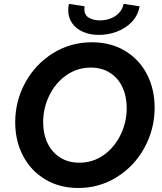

<svg xmlns="http://www.w3.org/2000/svg" viewBox="-20 -940 816 967"><path d="M56.6 -324.2Q56.6 -431.6 107.4 -524.2Q158.2 -616.7 246.6 -671.9Q335 -727.1 442.9 -727.1Q537.6 -727.1 609.4 -684.1Q681.2 -641.1 720 -566.2Q758.8 -491.2 758.8 -397.9Q758.8 -290 708 -196.8Q657.2 -103.5 568.8 -48.3Q480.5 6.8 374 6.8Q280.8 6.8 208.5 -36.1Q136.2 -79.1 96.4 -154.5Q56.6 -230 56.6 -324.2ZM618.2 -396Q618.2 -454.6 596.7 -500.7Q575.2 -546.9 534.2 -573.2Q493.2 -599.6 437.5 -599.6Q368.7 -599.6 313.7 -560.8Q258.8 -522 228 -458.5Q197.3 -395 197.3 -324.2Q197.3 -265.6 219.2 -219.5Q241.2 -173.3 282.5 -147Q323.7 -120.6 379.4 -120.6Q448.2 -120.6 502.7 -159.4Q557.1 -198.2 587.6 -261.7Q618.2 -325.2 618.2 -396ZM323.7 -888.7Q323.7 -905.3 327.1 -920.4L406.2 -908.2Q404.8 -900.4 404.8 -893.1Q404.8 -864.7 427.2 -851.1Q449.7 -837.4 483.9 -837.4Q512.7 -837.4 538.1 -847.4Q563.5 -857.4 580.6 -876.2Q597.7 -895 602.5 -920.4L683.1 -908.2Q674.8 -861.8 643.6 -829.3Q612.3 -796.9 568.4 -780.5Q524.4 -764.2 478 -764.2Q433.6 -764.2 398.4 -779.5Q363.3 -794.9 343.5 -823Q323.7 -851.1 323.7 -888.7Z"/></svg>

Font: Reddit Sans Fudge
Style: Bold
Weight: 700
Italic angle: -11.25°
Designer: Stephen Hutchings
Version: Version 1.013